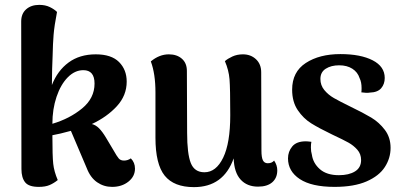

<svg xmlns="http://www.w3.org/2000/svg" viewBox="-20 -753 1648 788"><path d="M534 -61Q534 -29 507 -7.5Q480 14 440 14Q406 14 378.5 -5Q351 -24 336 -63L271 -216Q224 -203 195 -198Q195 -112 198.5 -80.5Q202 -49 217 -14Q201 -1 183.5 6.5Q166 14 139 14Q98 14 83 -5Q68 -24 68 -59L67 -665Q67 -697 87.5 -715Q108 -733 141 -733Q166 -733 184.5 -724Q203 -715 214 -704Q203 -647 200 -610.5Q197 -574 196 -525L194 -470L193 -404Q216 -463 261.5 -496.5Q307 -530 373 -530Q437 -530 468.5 -498.5Q500 -467 500 -418Q500 -361 459.5 -317Q419 -273 357 -244Q373 -240 386.5 -226.5Q400 -213 415 -188L446 -136Q460 -111 467.5 -102.5Q475 -94 489 -94Q504 -94 517 -103Q534 -86 534 -61ZM368 -410Q368 -465 322 -465Q287 -465 258 -435.5Q229 -406 212 -355.5Q195 -305 195 -245Q266 -266 317 -308Q368 -350 368 -410Z M1118 -54Q1118 -23 1097.5 -5Q1077 13 1039 13Q994 13 967.5 -16Q941 -45 939 -103Q897 15 776 15Q694 15 656 -32Q618 -79 618 -188V-374Q618 -450 599 -501Q634 -530 673 -530Q706 -530 726.5 -512Q747 -494 747 -462L748 -208Q748 -122 763 -84Q778 -46 819 -46Q867 -46 896 -106Q925 -166 925 -280Q925 -390 922 -427.5Q919 -465 903 -502Q914 -512 933.5 -521Q953 -530 977 -530Q1009 -530 1030.5 -510Q1052 -490 1052 -456L1053 -135Q1053 -107 1059 -95Q1065 -83 1079 -83Q1096 -83 1105 -94Q1118 -75 1118 -54Z M1162 -103Q1162 -131 1179.5 -152Q1197 -173 1235 -173Q1242 -173 1258 -171Q1256 -163 1256 -148Q1256 -131 1260 -118Q1265 -83 1293 -58.5Q1321 -34 1371 -34Q1412 -34 1437 -49.5Q1462 -65 1462 -96Q1462 -121 1446.5 -138.5Q1431 -156 1410.5 -167.5Q1390 -179 1343 -201Q1289 -227 1257 -247Q1225 -267 1202 -301Q1179 -335 1179 -385Q1179 -458 1235 -494.5Q1291 -531 1377 -531Q1460 -531 1509.5 -505.5Q1559 -480 1559 -433Q1559 -408 1544.5 -391Q1530 -374 1498 -373Q1493 -372 1483 -372Q1477 -372 1463 -374Q1464 -379 1464 -391Q1464 -416 1456 -432Q1448 -457 1426 -471Q1404 -485 1372 -485Q1339 -485 1317 -471Q1295 -457 1295 -429Q1295 -403 1311 -383.5Q1327 -364 1350.5 -350.5Q1374 -337 1417 -316Q1471 -290 1503.5 -270.5Q1536 -251 1559.5 -220Q1583 -189 1583 -146Q1583 -104 1559.5 -67.5Q1536 -31 1484.5 -8.5Q1433 14 1353 14Q1259 14 1210.5 -18Q1162 -50 1162 -103Z"/></svg>

Font: Arima Madurai Black
Style: Regular
Weight: 900
Designer: Joana Correia and Natanael Gama
Foundry: NDISCOVER
Version: Version 1.019